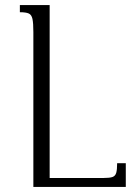

<svg xmlns="http://www.w3.org/2000/svg" viewBox="-20 -734 524 754"><path d="M474 -93V0H111V-608Q111 -643 107.5 -659.5Q104 -676 93 -681Q82 -686 58 -686V-714H175V-35H386Q411 -35 422 -39Q433 -43 436.5 -55.5Q440 -68 440 -93Z"/></svg>

Font: Noto Serif Armenian Light
Style: Regular
Weight: 300
Version: Version 2.007